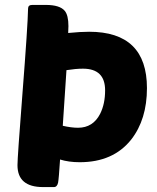

<svg xmlns="http://www.w3.org/2000/svg" viewBox="-20 -760 638 780"><path d="M155 0Q51 0 51 -89Q51 -121 71 -377Q93 -659 94 -725Q94 -740 111 -740H166Q223 -740 243 -716Q258 -698 258 -654Q258 -637 257 -626Q307 -631 342 -631Q577 -631 577 -402Q577 -275 513 -193Q440 -101 304 -101Q259 -101 224 -112Q219 -34 216 -18Q212 0 199 0ZM250 -475 235 -249Q270 -241 297 -241Q358 -241 387 -298Q407 -338 407 -393Q407 -481 317 -481Q288 -481 250 -475Z"/></svg>

Font: PoetsenOne
Style: Regular
Weight: 400
Designer: Rodrigo Fuenzalida, Pablo Impallari
Foundry: Pablo Impallari, Rodrigo Fuenzalida
Version: Version 1.000